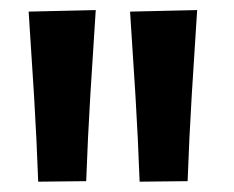

<svg xmlns="http://www.w3.org/2000/svg" viewBox="-20 -764 454 372"><path d="M54 -412Q51 -495.5 46 -577.8Q41 -660 35.5 -741.5L165.5 -744.5Q160 -662.5 155 -579.5Q150 -496.5 147 -413ZM250.5 -412Q247.5 -495.5 242.5 -577.8Q237.5 -660 232 -741.5L362 -744.5Q356.5 -662.5 351.5 -579.5Q346.5 -496.5 343.5 -413Z"/></svg>

Font: Commissioner SemiBold
Style: Regular
Weight: 600
Designer: Kostas Bartsokas
Foundry: Kostas Bartsokas
Version: Version 1.000; ttfautohint (v1.8.3)